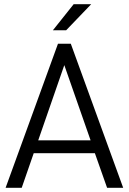

<svg xmlns="http://www.w3.org/2000/svg" viewBox="-20 -900 616 920"><path d="M434.6 -166H141.6L84 0H6.8L257.8 -690.4H319.3L570.3 0H493.2ZM414.1 -227.5 288.1 -587.9 163.1 -227.5ZM333 -879.9H417L296.9 -754.9H233.4Z"/></svg>

Font: DINish
Style: Regular
Weight: 400
Designer: Bert Driehuis
Foundry: Playbeing
Version: Version 3.008; git-95204e4c-release